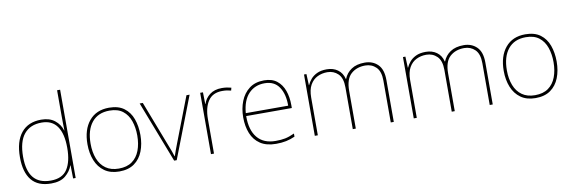

<svg xmlns="http://www.w3.org/2000/svg" viewBox="-54 -1189 4850 1628"><g transform="rotate(-10 2371.0 -375.0)"><path d="M283 10Q169 10 114 -58Q59 -126 59 -254Q59 -391 119 -464.5Q179 -538 291 -538Q363 -538 407.5 -502.5Q452 -467 468 -414H470Q469 -448 468.5 -480Q468 -512 468 -543V-760H494V0H472L470 -113H468Q450 -63 406 -26.5Q362 10 283 10ZM283 -15Q383 -15 425.5 -80.5Q468 -146 468 -263V-266Q468 -386 424 -449.5Q380 -513 291 -513Q192 -513 139 -448.5Q86 -384 86 -254Q86 -134 134.5 -74.5Q183 -15 283 -15Z M1098 -264Q1098 -187 1073.5 -124.5Q1049 -62 998.5 -26Q948 10 869 10Q793 10 742.5 -26Q692 -62 667 -124Q642 -186 642 -264Q642 -390 703.5 -464Q765 -538 875 -538Q955 -538 1004 -501.5Q1053 -465 1075.5 -403Q1098 -341 1098 -264ZM669 -264Q669 -191 691 -134.5Q713 -78 757.5 -46.5Q802 -15 869 -15Q939 -15 983.5 -47Q1028 -79 1049.5 -135.5Q1071 -192 1071 -264Q1071 -333 1051.5 -389.5Q1032 -446 989 -479.5Q946 -513 875 -513Q776 -513 722.5 -447Q669 -381 669 -264Z M1342 0 1138 -528H1165L1315 -138Q1328 -106 1336 -83.5Q1344 -61 1352 -36H1354Q1363 -61 1370.5 -83.5Q1378 -106 1391 -138L1541 -528H1568L1364 0Z M1846 -536Q1870 -536 1889.5 -533Q1909 -530 1927 -525L1921 -501Q1902 -506 1885.5 -508.5Q1869 -511 1846 -511Q1763 -511 1724 -453Q1685 -395 1685 -297V0H1659V-528H1683L1685 -427H1687Q1701 -473 1741.5 -504.5Q1782 -536 1846 -536Z M2210 -538Q2278 -538 2320 -505Q2362 -472 2382 -416.5Q2402 -361 2402 -291V-266H2009Q2008 -145 2062 -80Q2116 -15 2219 -15Q2267 -15 2301.5 -22Q2336 -29 2382 -50V-23Q2344 -6 2305.5 2Q2267 10 2219 10Q2136 10 2083.5 -25Q2031 -60 2006.5 -121Q1982 -182 1982 -259Q1982 -334 2007 -397.5Q2032 -461 2082.5 -499.5Q2133 -538 2210 -538ZM2210 -513Q2126 -513 2072.5 -456.5Q2019 -400 2010 -291H2375Q2376 -390 2335 -451.5Q2294 -513 2210 -513Z M3077 -538Q3145 -538 3189 -495Q3233 -452 3233 -361V0H3207V-360Q3207 -440 3169.5 -476.5Q3132 -513 3077 -513Q3002 -513 2954 -469.5Q2906 -426 2906 -325V0H2880V-360Q2880 -440 2842.5 -476.5Q2805 -513 2750 -513Q2704 -513 2665 -494Q2626 -475 2602.5 -433.5Q2579 -392 2579 -325V0H2553V-528H2574L2578 -432H2580Q2591 -457 2611 -481Q2631 -505 2665 -521.5Q2699 -538 2750 -538Q2805 -538 2844 -510Q2883 -482 2896 -429H2898Q2917 -478 2961.5 -508Q3006 -538 3077 -538Z M3929 -538Q3997 -538 4041 -495Q4085 -452 4085 -361V0H4059V-360Q4059 -440 4021.5 -476.5Q3984 -513 3929 -513Q3854 -513 3806 -469.5Q3758 -426 3758 -325V0H3732V-360Q3732 -440 3694.5 -476.5Q3657 -513 3602 -513Q3556 -513 3517 -494Q3478 -475 3454.5 -433.5Q3431 -392 3431 -325V0H3405V-528H3426L3430 -432H3432Q3443 -457 3463 -481Q3483 -505 3517 -521.5Q3551 -538 3602 -538Q3657 -538 3696 -510Q3735 -482 3748 -429H3750Q3769 -478 3813.5 -508Q3858 -538 3929 -538Z M4682 -264Q4682 -187 4657.5 -124.5Q4633 -62 4582.5 -26Q4532 10 4453 10Q4377 10 4326.5 -26Q4276 -62 4251 -124Q4226 -186 4226 -264Q4226 -390 4287.5 -464Q4349 -538 4459 -538Q4539 -538 4588 -501.5Q4637 -465 4659.5 -403Q4682 -341 4682 -264ZM4253 -264Q4253 -191 4275 -134.5Q4297 -78 4341.5 -46.5Q4386 -15 4453 -15Q4523 -15 4567.5 -47Q4612 -79 4633.5 -135.5Q4655 -192 4655 -264Q4655 -333 4635.5 -389.5Q4616 -446 4573 -479.5Q4530 -513 4459 -513Q4360 -513 4306.5 -447Q4253 -381 4253 -264Z"/></g></svg>

Font: Noto Sans Gujarati Thin
Style: Regular
Weight: 100
Designer: Jelle Bosma - Monotype Design Team, Universal Thirst
Foundry: Monotype Imaging Inc.
Version: Version 2.106; ttfautohint (v1.8.4.7-5d5b)